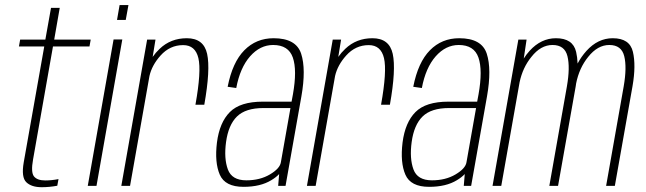

<svg xmlns="http://www.w3.org/2000/svg" viewBox="-20 -756 2626 781"><path d="M149.5 5.5Q108 5.5 87 -14.8Q66 -35 76.5 -95.5L160 -567H57L62 -595H164.5L187.5 -724H223L200.5 -595H349L344 -567H195.5L114.5 -107.5Q105 -55 118.2 -38.5Q131.5 -22 164 -22Q190 -22 218 -27.5L213 -0.5Q181 5.5 149.5 5.5Z M337 0 442 -595.5H477.5L372.5 0ZM466.5 -735.5H502.5L491.5 -675H456Z M775 -330Q799.5 -466.5 787 -519.5Q774.5 -572.5 725 -572.5Q671 -572.5 633 -530Q598 -491 588 -447L509 0H473.5L578.5 -595H612.5L601 -524.5Q613 -542 629.5 -557.5Q674.5 -600.5 740 -600.5Q808.5 -600.5 822.5 -537Q836.5 -473.5 811 -330Z M1111.5 0 1115.5 -48Q1103.5 -35 1083.5 -23Q1039.5 4 970.5 4Q895.5 4 874 -45.5Q852.5 -95 862.5 -176.5Q873 -258 915 -300.2Q957 -342.5 1049 -342.5H1166L1171.5 -372Q1189 -470.5 1171.2 -521.8Q1153.5 -573 1091 -573Q1038 -573 997.2 -526.8Q956.5 -480.5 941 -398L906 -403Q925.5 -502.5 973.8 -551.5Q1022 -600.5 1093 -600.5Q1184.5 -600.5 1205 -537.5Q1225.5 -474.5 1206 -364L1141.5 0ZM1122.5 -96 1161.5 -316.5H1051.5Q979 -316.5 944 -282.2Q909 -248 899.5 -178Q890.5 -111.5 906.8 -67Q923 -22.5 982 -22.5Q1037.5 -22.5 1078 -46.5Q1118.5 -70.5 1122.5 -96Z M1530 -330Q1554.5 -466.5 1542 -519.5Q1529.5 -572.5 1480 -572.5Q1426 -572.5 1388 -530Q1353 -491 1343 -447L1264 0H1228.5L1333.5 -595H1367.5L1356 -524.5Q1368 -542 1384.5 -557.5Q1429.5 -600.5 1495 -600.5Q1563.5 -600.5 1577.5 -537Q1591.5 -473.5 1566 -330Z M1866.5 0 1870.5 -48Q1858.5 -35 1838.5 -23Q1794.5 4 1725.5 4Q1650.5 4 1629 -45.5Q1607.5 -95 1617.5 -176.5Q1628 -258 1670 -300.2Q1712 -342.5 1804 -342.5H1921L1926.5 -372Q1944 -470.5 1926.2 -521.8Q1908.5 -573 1846 -573Q1793 -573 1752.2 -526.8Q1711.5 -480.5 1696 -398L1661 -403Q1680.5 -502.5 1728.8 -551.5Q1777 -600.5 1848 -600.5Q1939.5 -600.5 1960 -537.5Q1980.5 -474.5 1961 -364L1896.5 0ZM1877.5 -96 1916.5 -316.5H1806.5Q1734 -316.5 1699 -282.2Q1664 -248 1654.5 -178Q1645.5 -111.5 1661.8 -67Q1678 -22.5 1737 -22.5Q1792.5 -22.5 1833 -46.5Q1873.5 -70.5 1877.5 -96Z M1983.5 0 2088.5 -595H2122L2110.5 -518Q2121 -534.5 2134.5 -549.5Q2181 -600.5 2241.5 -600.5Q2310.5 -600.5 2323.5 -545Q2328.5 -523.5 2329.5 -497.5Q2344 -525 2365.5 -549Q2412 -600.5 2472.5 -600.5Q2541.5 -600.5 2554.5 -545.2Q2567.5 -490 2553 -406L2481 0H2445.5L2517 -404.5Q2530.5 -482 2519.2 -527.5Q2508 -573 2458.5 -573Q2411 -573 2372.5 -524.5Q2336 -479.5 2323.5 -416.5Q2323 -411.5 2322 -406L2250 0H2214.5L2286 -404.5Q2299.5 -482 2288.2 -527.5Q2277 -573 2227.5 -573Q2179.5 -573 2141.5 -524.5Q2106 -481 2093.5 -421L2019 0Z"/></svg>

Font: Anybody ExtraLight
Style: Italic
Weight: 200
Italic angle: -10°
Designer: Tyler Finck
Foundry: Etcetera Type Company
Version: Version 1.010; ttfautohint (v1.8.3) -l 8 -r 50 -G 200 -x 14 